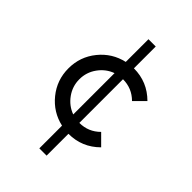

<svg xmlns="http://www.w3.org/2000/svg" viewBox="-222 -841 933 933"><g transform="rotate(45 244.5 -375.0)"><path d="M230 -750H280V-600Q373 -600 439 -534L386 -481Q342 -525 280 -525V-225Q342 -225 386 -269L439 -216Q373 -150 280 -150V0H230V-156Q154 -173 104.5 -234Q55 -295 55 -375Q55 -455 104.5 -516Q154 -577 230 -594ZM230 -517Q186 -501 158 -462Q130 -423 130 -375Q130 -327 158 -288Q186 -249 230 -233Z"/></g></svg>

Font: Beorc Gothic
Style: Regular
Weight: 400
Version: Version 001.001